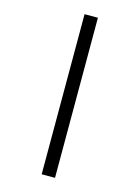

<svg xmlns="http://www.w3.org/2000/svg" viewBox="-144 -838 839 1154"><g transform="rotate(15 275.5 -261.0)"><path d="M234 -759V237H317V-759Z"/></g></svg>

Font: Noto Sans Gujarati UI Medium
Style: Regular
Weight: 500
Designer: Jelle Bosma - Monotype Design Team, Universal Thirst
Foundry: Monotype Imaging Inc.
Version: Version 2.106